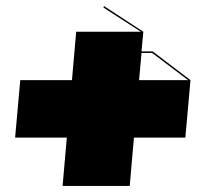

<svg xmlns="http://www.w3.org/2000/svg" viewBox="-20 -712 663 635"><path d="M610 -447 593 -257H423L409 -97H187L201 -257H30L47 -447H218L232 -607H446L322 -687L324 -692L454 -607L448 -542H485ZM602 -447 483 -537H448L440 -447Z"/></svg>

Font: FFF_HK Layer Front
Style: Regular
Weight: 400
Italic angle: -5°
Designer: bBox Type GmbH
Foundry: bBox Type GmbH
Version: Version 0.002